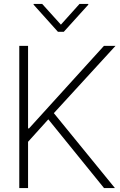

<svg xmlns="http://www.w3.org/2000/svg" viewBox="-20 -962 616 982"><path d="M78.6 0V-727.5H123.5V-305.2H128.4L511.7 -727.5H570.8L255.4 -383.3L567.9 0H512.2L227.1 -351.6L123.5 -236.8V0ZM195.8 -941.9 291.5 -835.9 386.7 -941.9H431.6V-938L306.2 -799.3H276.4L151.9 -938V-941.9Z"/></svg>

Font: Inter Display Extra Light
Style: Regular
Weight: 200
Designer: Rasmus Andersson
Foundry: rsms
Version: Version 4.000;git-4fc901f